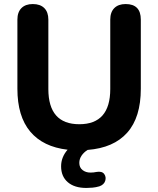

<svg xmlns="http://www.w3.org/2000/svg" viewBox="-20 -733 782 949"><path d="M407 196Q348 196 315 167.5Q282 139 282 89Q282 44 314 7Q193 -7 129.5 -82.5Q66 -158 66 -294V-636Q66 -673 86 -693Q106 -713 142 -713Q179 -713 199 -693Q219 -673 219 -636V-293Q219 -119 372 -119Q525 -119 525 -293V-636Q525 -673 545 -693Q565 -713 601 -713Q676 -713 676 -636V-294Q676 -153 609 -77.5Q542 -2 413 8Q394 20 383 36.5Q372 53 372 72Q372 95 388 107.5Q404 120 427 120Q443 120 456 117Q484 112 495 127Q506 142 500 161Q494 180 471 188Q454 193 437.5 194.5Q421 196 407 196Z"/></svg>

Font: Chiron GoRound TC
Style: Bold
Weight: 700
Designer: Ryoko NISHIZUKA 西塚涼子 (kana, bopomofo & ideographs); Paul D. Hunt (Latin, Greek & Cyrillic); Sandoll Communications 산돌커뮤니
Foundry: Adobe
Version: Version 1.000;hotconv 1.1.1;makeotfexe 2.6.0